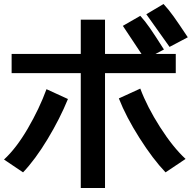

<svg xmlns="http://www.w3.org/2000/svg" viewBox="-20 -901 957 958"><path d="M383 -536H38V-632H383V-803H504V-632H686L593 -772L680 -822Q703 -797 728 -761Q753 -725 798 -654L756 -632H857V-536H504V37H383ZM573 -410 680 -459Q714 -368 778.5 -267Q843 -166 906 -108L806 -41Q743 -107 676 -212.5Q609 -318 573 -410ZM212 -456 319 -407Q279 -309 217.5 -207Q156 -105 95 -41L0 -105Q61 -161 118.5 -259.5Q176 -358 212 -456ZM710 -830 796 -881Q821 -854 845.5 -820Q870 -786 917 -715L826 -667Z"/></svg>

Font: 카카오 큰글씨 ExtraBold
Style: Regular
Weight: 800
Designer: Park Young-rak; Lee Sang-min; Kim Jung-jin; Min Bon; Park Min-gyu;
Foundry: Kakao Corporation
Version: Version 2.003